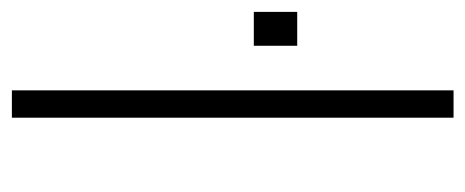

<svg xmlns="http://www.w3.org/2000/svg" viewBox="-250 -533 783 323"><g transform="rotate(-90 141.5 -371.5)"><path d="M105 0V-743H151V0ZM226 -263V-336H283V-263Z"/></g></svg>

Font: Saira SemiExpanded ExtraLight
Style: Regular
Weight: 250
Width: 6
Designer: Hector Gatti with collaboration of the Omnibus-Type team
Foundry: Omnibus-Type
Version: Version 1.101